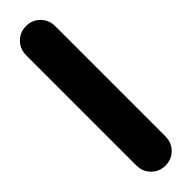

<svg xmlns="http://www.w3.org/2000/svg" viewBox="-183 -473 467 467"><g transform="rotate(-45 50.0 -240.0)"><path d="M0 -50H100V-430H0ZM50 -100Q29 -100 14.5 -85.5Q0 -71 0 -50Q0 -29 14.5 -14.5Q29 0 50 0Q71 0 85.5 -14.5Q100 -29 100 -50Q100 -71 85.5 -85.5Q71 -100 50 -100ZM50 -480Q29 -480 14.5 -465.5Q0 -451 0 -430Q0 -409 14.5 -394.5Q29 -380 50 -380Q71 -380 85.5 -394.5Q100 -409 100 -430Q100 -451 85.5 -465.5Q71 -480 50 -480Z"/></g></svg>

Font: Wavefont SemiBold
Style: Regular
Weight: 600
Version: Version 3.004;gftools[0.9.33]